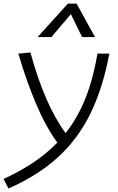

<svg xmlns="http://www.w3.org/2000/svg" viewBox="-47 -815 653 1065"><path d="M0 230.5 -27.3 177.7Q64.9 135.3 138.9 85.7Q212.9 36.1 271 -23.9Q207 -111.8 153.6 -237.8Q100.1 -363.8 54.7 -517.6L121.6 -523.9Q201.7 -232.4 316.9 -76.7Q384.3 -162.1 427.2 -270.5Q470.2 -378.9 493.7 -517.6H559.6Q523.4 -325.2 453.9 -183.8Q384.3 -42.5 273.2 58.3Q162.1 159.2 0 230.5ZM377.9 -794.9 480 -609.4H408.2L346.2 -736.8L238.3 -609.4H161.6L329.6 -794.9Z"/></svg>

Font: Cascadia Mono Light
Style: Italic
Weight: 300
Italic angle: -10°
Monospace: yes
Designer: Aaron Bell
Foundry: Saja Typeworks
Version: Version 2404.023; ttfautohint (v1.8.4)